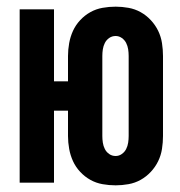

<svg xmlns="http://www.w3.org/2000/svg" viewBox="-20 -548 540 576"><path d="M327 8Q307 8 287.5 4.5Q268 1 251 -8.5Q234 -18 220.5 -32.5Q207 -47 199 -64.5Q191 -82 187.5 -101.5Q184 -121 184 -140V-216H142V0H39V-520H142V-304H184V-380Q184 -399 187.5 -418.5Q191 -438 199 -455.5Q207 -473 220.5 -487.5Q234 -502 251 -511.5Q268 -521 287.5 -524.5Q307 -528 327 -528Q346 -528 365.5 -524.5Q385 -521 402 -511.5Q419 -502 432.5 -487.5Q446 -473 454.5 -455.5Q463 -438 466 -418.5Q469 -399 469 -380V-140Q469 -121 466 -101.5Q463 -82 454.5 -64.5Q446 -47 432.5 -32.5Q419 -18 402 -8.5Q385 1 365.5 4.5Q346 8 327 8ZM327 -80Q337 -80 345.5 -86Q354 -92 358.5 -101Q363 -110 364.5 -120Q366 -130 366 -140V-380Q366 -390 364.5 -400Q363 -410 358.5 -419Q354 -428 345.5 -434Q337 -440 327 -440Q316 -440 307.5 -434Q299 -428 294.5 -419Q290 -410 288.5 -400Q287 -390 287 -380V-140Q287 -130 288.5 -120Q290 -110 294.5 -101Q299 -92 307.5 -86Q316 -80 327 -80Z"/></svg>

Font: Iosevka Algr
Style: Bold
Weight: 700
Monospace: yes
Designer: Belleve Invis
Foundry: Belleve Invis
Version: Version 26.0.2; ttfautohint (v1.8.3)